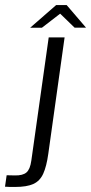

<svg xmlns="http://www.w3.org/2000/svg" viewBox="-49 -739 361 760"><path d="M10.6 1Q1.9 1 -8.9 1Q-19.7 1 -29.2 0L-22.7 -45.3L9.8 -44.6Q41 -43.9 55.6 -56.3Q70.2 -68.6 75 -103.3L143.8 -591H206.7L142.1 -129.8Q135.2 -80.3 122.1 -51.4Q108.9 -22.4 82.8 -10.7Q56.8 1 10.6 1ZM70.4 -629.2 173.2 -718.9H214.9L291.6 -629.4H246.4L189.1 -684.9L116.9 -629.2Z"/></svg>

Font: Alumni Sans SC Thin
Style: Italic
Weight: 100
Italic angle: -8°
Designer: Robert E. Leuschke
Foundry: Robert E. Leuschke
Version: Version 1.016